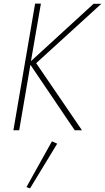

<svg xmlns="http://www.w3.org/2000/svg" viewBox="-20 -720 580 1061"><path d="M497 -699 151 -382 206 -700H174L54 0H86L148 -362L393 0H433L180 -371L540 -699ZM267 61 126 314 146 321 296 74Z"/></svg>

Font: Jost* 200 Thin Italic
Style: Italic
Weight: 200
Italic angle: -10°
Version: Version 3.200; ttfautohint (v0.97) -l 8 -r 50 -G 200 -x 14 -